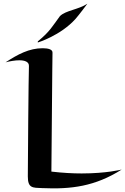

<svg xmlns="http://www.w3.org/2000/svg" viewBox="-20 -996 676 1035"><path d="M636 -82C636 -82 555 -61 420 -61C372 -61 318 -64 257 -71C262 -678 263 -712 263 -712C264 -730 239 -736 210 -736C137 -736 76 -703 10 -660C33 -666 61 -671 84 -671C113 -671 137 -663 136 -640C134 -598 130 -110 130 -45C130 19 156 16 207 18C364 25 492 9 636 -82ZM451 -976C403 -944 334 -940 303 -909C262 -854 250 -827 184 -773C183 -772 184 -767 184 -767C184 -767 306 -804 387 -894C405 -914 451 -976 451 -976Z"/></svg>

Font: Eagle Lake
Style: Regular
Weight: 400
Designer: Astigmatic (AOETI)
Foundry: Astigmatic (AOETI)
Version: Version 1.000